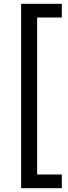

<svg xmlns="http://www.w3.org/2000/svg" viewBox="-20 -794 358 1007"><path d="M174.8 121.1H304.2V192.9H90.8V-773.9H304.2V-702.1H174.8Z"/></svg>

Font: Sarala
Style: Regular
Weight: 400
Designer: Andres Torresi
Foundry: Huerta Tipografica
Version: Version 1.004;PS 001.003;hotconv 1.0.70;makeotf.lib2.5.58329